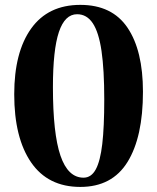

<svg xmlns="http://www.w3.org/2000/svg" viewBox="-20 -736 632 772"><path d="M37.2 -357Q37.2 -526.2 105.3 -621.3Q173.4 -716.4 303 -716.4Q430.8 -716.4 492.8 -624.5Q554.8 -532.6 554.8 -367Q554.8 -185.2 492.8 -84.8Q430.8 15.6 303 15.6Q172.8 15.6 105 -83.1Q37.2 -181.8 37.2 -357ZM399.2 -336Q399.2 -455.8 388.2 -531Q377.2 -606.2 353.1 -642.5Q329 -678.8 290 -678.8Q240.8 -678.8 216.8 -607.2Q192.8 -535.6 192.8 -385Q192.8 -199.4 223 -110.5Q253.2 -21.6 316 -21.6Q347 -21.6 365.1 -55Q383.2 -88.4 391.2 -156.9Q399.2 -225.4 399.2 -336Z"/></svg>

Font: Wittgenstein
Style: Regular
Weight: 400
Designer: Jörg Drees
Foundry: Jörg Drees
Version: Version 1.003;Glyphs 3.1.2 (3151)